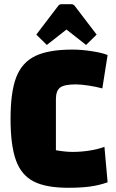

<svg xmlns="http://www.w3.org/2000/svg" viewBox="-20 -875 550 910"><path d="M30 0ZM304 15Q198 15 139.5 -15Q81 -45 55.5 -115.5Q30 -186 30 -312Q30 -439 57 -509Q84 -579 147 -609.5Q210 -640 324 -640Q367 -640 417.5 -632Q468 -624 490 -614L465 -456Q436 -464 399.5 -469.5Q363 -475 339 -475Q285 -475 265 -460Q245 -445 245 -405V-163Q290 -155 324 -155Q365 -155 405.5 -161.5Q446 -168 475 -179L490 -11Q451 3 407.5 9Q364 15 304 15ZM152 -711 255 -846Q261 -855 271 -855H319Q329 -855 335 -846L438 -711L388 -662L295 -735L202 -662Z"/></svg>

Font: Changa Black
Style: Regular
Weight: 900
Designer: Eduardo Rodriguez Tunni
Foundry: Eduardo Rodriguez Tunni
Version: Version 2.001; ttfautohint (v1.5.10-5e6f)